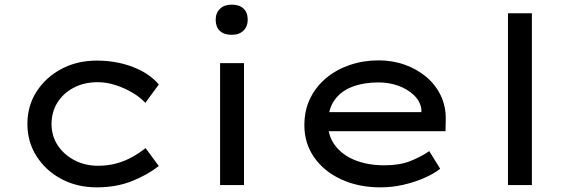

<svg xmlns="http://www.w3.org/2000/svg" viewBox="-20 -797 2472 827"><path d="M397 10Q312 10 244.5 -26Q177 -62 137.5 -124Q98 -186 98 -263Q98 -341 137.5 -402.5Q177 -464 244.5 -500Q312 -536 397 -536Q481 -536 552.5 -508.5Q624 -481 664 -433L606 -354Q583 -379 548.5 -399Q514 -419 476 -431Q438 -443 401 -443Q343 -443 298 -419.5Q253 -396 227.5 -355.5Q202 -315 202 -263Q202 -211 229 -170.5Q256 -130 301.5 -106.5Q347 -83 402 -83Q446 -83 483 -93.5Q520 -104 551 -121.5Q582 -139 607 -159L664 -82Q616 -44 548.5 -17Q481 10 397 10Z M928 0V-525H1031V0ZM978 -647Q945 -647 927 -664Q909 -681 909 -712Q909 -741 927.5 -759Q946 -777 978 -777Q1011 -777 1029 -760Q1047 -743 1047 -712Q1047 -683 1028.5 -665Q1010 -647 978 -647Z M1619 10Q1524 10 1449.5 -24.5Q1375 -59 1333 -119.5Q1291 -180 1291 -257Q1291 -322 1316 -373Q1341 -424 1384.5 -460.5Q1428 -497 1486.5 -517Q1545 -537 1610 -537Q1671 -537 1724 -518Q1777 -499 1817 -465Q1857 -431 1879 -384.5Q1901 -338 1900 -282L1899 -232H1380L1357 -314H1810L1795 -303V-327Q1790 -361 1763 -387Q1736 -413 1696 -427.5Q1656 -442 1610 -442Q1547 -442 1498 -423.5Q1449 -405 1421 -366Q1393 -327 1393 -264Q1393 -210 1424 -169.5Q1455 -129 1509.5 -107Q1564 -85 1636 -85Q1702 -85 1748 -103.5Q1794 -122 1829 -146L1876 -70Q1848 -48 1806.5 -30Q1765 -12 1717 -1Q1669 10 1619 10Z M2168 0V-740H2271V0Z"/></svg>

Font: Lexend Mega
Style: Regular
Weight: 400
Designer: Bonnie Shaver-Troup, Thomas Jockin
Foundry: Lexend
Version: Version 1.007